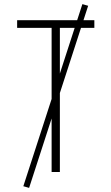

<svg xmlns="http://www.w3.org/2000/svg" viewBox="-20 -833 540 930"><path d="M230 0V-698H63V-735H437V-698H270V0ZM121 77 93 69 379 -813 407 -805Z"/></svg>

Font: Iosevka SS18 Extralight
Style: Regular
Weight: 200
Monospace: yes
Designer: Belleve Invis
Foundry: Belleve Invis
Version: Version 25.1.1; ttfautohint (v1.8.4)